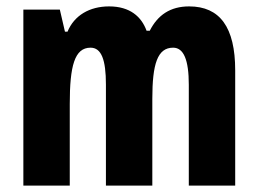

<svg xmlns="http://www.w3.org/2000/svg" viewBox="-20 -580 807 600"><path d="M571 -560C512 -560 473 -533 448 -484H438C422 -528 386 -560 321 -560C260 -560 212 -532 191 -481H183L167 -550H53V0H198V-255C198 -374 213 -431 263 -431C297 -431 311 -393 311 -316V0H456V-271C456 -380 472 -431 521 -431C554 -431 570 -393 570 -315V0H715V-360C715 -495 667 -560 571 -560Z"/></svg>

Font: Noto Sans Georgian ExtraCondensed ExtraBold
Style: Regular
Weight: 800
Width: 2
Designer: Monotype Design Team, Akaki Razmadze
Foundry: Google LLC
Version: Version 2.005